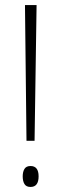

<svg xmlns="http://www.w3.org/2000/svg" viewBox="-20 -734 242 761"><path d="M117 -176H85L79 -714H125ZM70 -35Q70 -53 77 -64.5Q84 -76 101 -76Q133 -76 133 -35Q133 7 101 7Q84 7 77 -4.5Q70 -16 70 -35Z"/></svg>

Font: Noto Sans Myanmar UI ExtraCondensed ExtraLight
Style: Regular
Weight: 200
Width: 2
Designer: Monotype Design Team
Foundry: Monotype Imaging Inc.
Version: Version 2.103; ttfautohint (v1.8.4.7-5d5b)